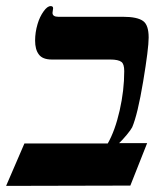

<svg xmlns="http://www.w3.org/2000/svg" viewBox="-43 -608 544 629"><path d="M384 0 -23 1 37 -138H310Q334 -180 349 -246Q364 -312 364 -375Q364 -398 355 -405Q345 -413 318 -413H127Q96 -413 84 -430Q72 -446 72 -475Q72 -502 80 -529Q87 -553 100 -571Q112 -588 123 -588Q131 -588 131 -581L129 -566Q129 -553 148 -553H360Q407 -553 426 -539Q444 -526 444 -485Q444 -449 426 -341Q408 -233 390 -191Q386 -183 372 -166Q357 -148 347 -139H439Z"/></svg>

Font: Libra Serif Modern
Style: Bold Italic
Weight: 700
Italic angle: -12°
Designer: Stefan Peev, Context Ltd
Foundry: Stefan Peev, Context Ltd
Version: Version 1.000